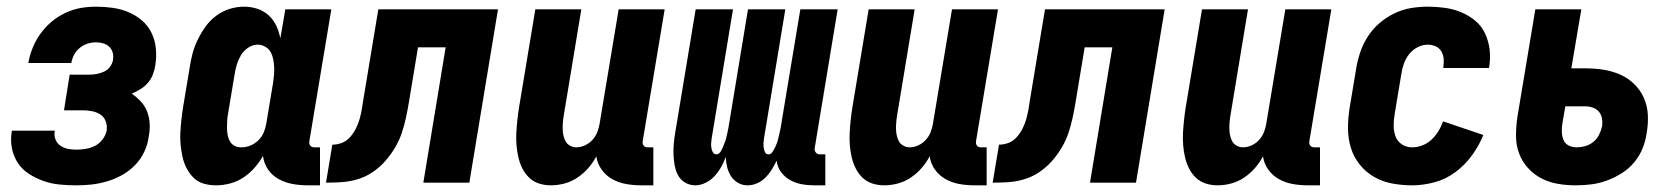

<svg xmlns="http://www.w3.org/2000/svg" viewBox="-20 -548 5040 576"><path d="M209 8Q183 8 158 5.5Q133 3 110.5 -5Q88 -13 67.5 -26Q47 -39 34 -58.5Q21 -78 16 -102Q11 -126 15 -152L16 -156H145L144 -154Q142 -141 146.5 -129.5Q151 -118 161 -111Q171 -104 183.5 -101.5Q196 -99 209 -99Q223 -99 237.5 -101.5Q252 -104 265 -110.5Q278 -117 287.5 -129.5Q297 -142 300 -156Q302 -170 297.5 -183Q293 -196 282.5 -203.5Q272 -211 258 -214Q244 -217 230 -217H172L189 -324H247Q258 -324 269.5 -326Q281 -328 292 -333Q303 -338 310 -347.5Q317 -357 319 -368Q321 -380 318 -390.5Q315 -401 307.5 -408Q300 -415 289.5 -418Q279 -421 268 -421Q255 -421 242.5 -417Q230 -413 219.5 -404.5Q209 -396 202.5 -384Q196 -372 194 -359H65Q69 -382 78 -404.5Q87 -427 101.5 -447Q116 -467 135 -483Q154 -499 176.5 -509.5Q199 -520 222 -524Q245 -528 268 -528Q293 -528 318 -524.5Q343 -521 365.5 -511.5Q388 -502 406 -486.5Q424 -471 434.5 -449.5Q445 -428 447.5 -403Q450 -378 446 -353Q444 -339 439 -325.5Q434 -312 424.5 -300.5Q415 -289 402 -281Q389 -273 375 -267Q390 -257 402.5 -243.5Q415 -230 421.5 -213Q428 -196 429 -176.5Q430 -157 426 -137Q423 -114 412.5 -92Q402 -70 385 -52.5Q368 -35 346.5 -23Q325 -11 301.5 -4Q278 3 255 5.5Q232 8 209 8Z M628 8Q609 8 591.5 3Q574 -2 561.5 -14Q549 -26 540.5 -42Q532 -58 528 -75.5Q524 -93 522 -111.5Q520 -130 521 -149Q522 -168 524 -187Q526 -206 529 -225L549 -345Q552 -366 557.5 -387Q563 -408 573 -428.5Q583 -449 596.5 -468Q610 -487 629 -501Q648 -515 669.5 -521.5Q691 -528 712 -528Q733 -528 752.5 -521.5Q772 -515 786.5 -501.5Q801 -488 809 -470.5Q817 -453 821 -433L836 -520H974L908 -124Q907 -116 911 -111Q915 -106 923 -106H940V8H904Q880 8 858 4Q836 0 816.5 -10.5Q797 -21 784.5 -39Q772 -57 769 -80Q758 -61 743 -44Q728 -27 709.5 -15Q691 -3 670 2.5Q649 8 628 8ZM704 -106Q718 -106 731.5 -111.5Q745 -117 755.5 -127.5Q766 -138 771.5 -151.5Q777 -165 779 -178L799 -298Q801 -311 802 -323Q803 -335 802.5 -347Q802 -359 799.5 -371Q797 -383 791.5 -392.5Q786 -402 775.5 -408Q765 -414 753 -414Q738 -414 724.5 -405Q711 -396 703 -382.5Q695 -369 690.5 -354.5Q686 -340 684 -326L664 -206Q662 -195 661.5 -184.5Q661 -174 661 -163.5Q661 -153 663 -142.5Q665 -132 670 -123.5Q675 -115 684 -110.5Q693 -106 704 -106Z M958 0 977 -114Q992 -114 1006 -119.5Q1020 -125 1030.5 -137Q1041 -149 1048 -163Q1055 -177 1059 -191.5Q1063 -206 1065.5 -220.5Q1068 -235 1070 -249L1115 -520H1474L1388 0H1250L1317 -406H1234L1207 -243Q1203 -219 1198 -195.5Q1193 -172 1185.5 -149.5Q1178 -127 1165 -105Q1152 -83 1135 -64Q1118 -45 1097 -31Q1076 -17 1052 -10Q1028 -3 1004.5 -1.5Q981 0 958 0Z M1633 8Q1614 8 1597 2.5Q1580 -3 1567.5 -15Q1555 -27 1547 -43Q1539 -59 1535 -76.5Q1531 -94 1529.5 -112.5Q1528 -131 1529 -149.5Q1530 -168 1532 -187Q1534 -206 1537 -225L1586 -520H1724L1672 -206Q1670 -195 1669 -184.5Q1668 -174 1668 -163.5Q1668 -153 1670 -143Q1672 -133 1676.5 -124.5Q1681 -116 1690 -111Q1699 -106 1709 -106Q1722 -106 1735 -112Q1748 -118 1757.5 -128.5Q1767 -139 1772 -152Q1777 -165 1779 -178L1836 -520H1974L1908 -124Q1907 -116 1911 -111Q1915 -106 1923 -106H1940V8H1904Q1880 8 1858 4Q1836 0 1817 -10.5Q1798 -21 1785 -39Q1772 -57 1769 -79Q1759 -60 1744.5 -43.5Q1730 -27 1712 -15Q1694 -3 1673.5 2.5Q1653 8 1633 8Z M2066 8Q2049 8 2035 -0.5Q2021 -9 2014 -22.5Q2007 -36 2004 -52Q2001 -68 2000.5 -85Q2000 -102 2001.5 -118.5Q2003 -135 2006 -152L2067 -520H2179L2115 -133Q2114 -126 2113.5 -119Q2113 -112 2114 -105Q2115 -98 2118.5 -91.5Q2122 -85 2129 -85Q2136 -85 2141 -92Q2146 -99 2148.5 -106Q2151 -113 2154 -120Q2157 -127 2158.5 -134Q2160 -141 2162 -148.5Q2164 -156 2165 -163L2224 -520H2336L2272 -133Q2271 -126 2270.5 -119Q2270 -112 2271 -105Q2272 -98 2275 -91.5Q2278 -85 2286 -85Q2293 -85 2298 -93Q2303 -101 2306.5 -108.5Q2310 -116 2312.5 -124Q2315 -132 2316.5 -139.5Q2318 -147 2320 -155Q2322 -163 2323 -171L2381 -520H2493L2424 -103Q2423 -96 2427.5 -90.5Q2432 -85 2439 -85H2456V8H2423Q2403 8 2384.5 4.5Q2366 1 2350 -8Q2334 -17 2323 -32Q2312 -47 2310 -66Q2303 -52 2295 -39Q2287 -26 2276 -15Q2265 -4 2251 2Q2237 8 2222 8Q2207 8 2194 0.5Q2181 -7 2173 -19.5Q2165 -32 2161.5 -46.5Q2158 -61 2157 -77Q2152 -62 2143.5 -47Q2135 -32 2123.5 -19.5Q2112 -7 2096.5 0.5Q2081 8 2066 8Z M2633 8Q2614 8 2597 2.5Q2580 -3 2567.5 -15Q2555 -27 2547 -43Q2539 -59 2535 -76.5Q2531 -94 2529.5 -112.5Q2528 -131 2529 -149.5Q2530 -168 2532 -187Q2534 -206 2537 -225L2586 -520H2724L2672 -206Q2670 -195 2669 -184.5Q2668 -174 2668 -163.5Q2668 -153 2670 -143Q2672 -133 2676.5 -124.5Q2681 -116 2690 -111Q2699 -106 2709 -106Q2722 -106 2735 -112Q2748 -118 2757.5 -128.5Q2767 -139 2772 -152Q2777 -165 2779 -178L2836 -520H2974L2908 -124Q2907 -116 2911 -111Q2915 -106 2923 -106H2940V8H2904Q2880 8 2858 4Q2836 0 2817 -10.5Q2798 -21 2785 -39Q2772 -57 2769 -79Q2759 -60 2744.5 -43.5Q2730 -27 2712 -15Q2694 -3 2673.5 2.5Q2653 8 2633 8Z M2958 0 2977 -114Q2992 -114 3006 -119.5Q3020 -125 3030.5 -137Q3041 -149 3048 -163Q3055 -177 3059 -191.5Q3063 -206 3065.5 -220.5Q3068 -235 3070 -249L3115 -520H3474L3388 0H3250L3317 -406H3234L3207 -243Q3203 -219 3198 -195.5Q3193 -172 3185.5 -149.5Q3178 -127 3165 -105Q3152 -83 3135 -64Q3118 -45 3097 -31Q3076 -17 3052 -10Q3028 -3 3004.5 -1.5Q2981 0 2958 0Z M3633 8Q3614 8 3597 2.5Q3580 -3 3567.5 -15Q3555 -27 3547 -43Q3539 -59 3535 -76.5Q3531 -94 3529.5 -112.5Q3528 -131 3529 -149.5Q3530 -168 3532 -187Q3534 -206 3537 -225L3586 -520H3724L3672 -206Q3670 -195 3669 -184.5Q3668 -174 3668 -163.5Q3668 -153 3670 -143Q3672 -133 3676.5 -124.5Q3681 -116 3690 -111Q3699 -106 3709 -106Q3722 -106 3735 -112Q3748 -118 3757.5 -128.5Q3767 -139 3772 -152Q3777 -165 3779 -178L3836 -520H3974L3908 -124Q3907 -116 3911 -111Q3915 -106 3923 -106H3940V8H3904Q3880 8 3858 4Q3836 0 3817 -10.5Q3798 -21 3785 -39Q3772 -57 3769 -79Q3759 -60 3744.5 -43.5Q3730 -27 3712 -15Q3694 -3 3673.5 2.5Q3653 8 3633 8Z M4216 8Q4186 8 4156.5 2.5Q4127 -3 4102 -17.5Q4077 -32 4059 -54.5Q4041 -77 4032.5 -105Q4024 -133 4024 -163.5Q4024 -194 4029 -225L4049 -345Q4053 -369 4061.5 -393.5Q4070 -418 4084.5 -440Q4099 -462 4119.5 -479.5Q4140 -497 4164.5 -508.5Q4189 -520 4214 -524Q4239 -528 4263 -528Q4289 -528 4314.5 -524.5Q4340 -521 4363 -511.5Q4386 -502 4405 -486.5Q4424 -471 4434.5 -449Q4445 -427 4448.5 -402Q4452 -377 4448 -350L4447 -344H4310V-346Q4312 -359 4311 -371.5Q4310 -384 4304 -394Q4298 -404 4287 -409Q4276 -414 4263 -414Q4248 -414 4233 -406.5Q4218 -399 4207.5 -385.5Q4197 -372 4191.5 -356.5Q4186 -341 4184 -326L4164 -206Q4161 -189 4161 -171.5Q4161 -154 4166.5 -139Q4172 -124 4185.5 -115Q4199 -106 4217 -106Q4232 -106 4247.5 -112Q4263 -118 4275 -129.5Q4287 -141 4295.5 -155Q4304 -169 4309 -184L4430 -143Q4417 -111 4396 -82Q4375 -53 4346 -31.5Q4317 -10 4283 -1Q4249 8 4216 8Z M4708 8Q4680 8 4653.5 3.5Q4627 -1 4604 -13Q4581 -25 4563.5 -44.5Q4546 -64 4537 -88.5Q4528 -113 4528 -140.5Q4528 -168 4532 -196L4586 -520H4724L4694 -343H4735Q4763 -343 4789.5 -339Q4816 -335 4840 -324.5Q4864 -314 4882.5 -296Q4901 -278 4911.5 -254.5Q4922 -231 4923.5 -204Q4925 -177 4920 -149Q4917 -126 4908 -103.5Q4899 -81 4883 -61.5Q4867 -42 4845.5 -28.5Q4824 -15 4801 -6.5Q4778 2 4754.5 5Q4731 8 4708 8ZM4710 -106Q4723 -106 4735.5 -109.5Q4748 -113 4759 -121.5Q4770 -130 4776.5 -142.5Q4783 -155 4786 -168Q4788 -180 4786 -192Q4784 -204 4777 -212.5Q4770 -221 4759 -225Q4748 -229 4736 -229H4676L4667 -177Q4665 -165 4665.5 -152Q4666 -139 4670.5 -128Q4675 -117 4686 -111.5Q4697 -106 4710 -106Z"/></svg>

Font: Iosevka Curly Heavy
Style: Italic
Weight: 900
Italic angle: -9°
Monospace: yes
Designer: Belleve Invis
Foundry: Belleve Invis
Version: Version 22.1.2; ttfautohint (v1.8.4)